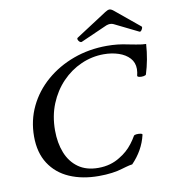

<svg xmlns="http://www.w3.org/2000/svg" viewBox="-94 -949 932 1043"><g transform="rotate(-10 372.0 -427.5)"><path d="M367 13Q276 13 206 -17.5Q136 -48 96.5 -109Q57 -170 57 -259Q57 -348 93.5 -424Q130 -500 195.5 -556.5Q261 -613 347 -644.5Q433 -676 532 -676Q562 -676 590 -673Q618 -670 650 -663Q672 -659 689.5 -655.5Q707 -652 721 -650.5Q735 -649 744 -649Q741 -605 733.5 -564.5Q726 -524 714 -486Q712 -481 699.5 -479Q687 -477 676 -479.5Q665 -482 666 -488Q668 -495 669.5 -505Q671 -515 671 -524Q671 -560 648.5 -584.5Q626 -609 588.5 -621.5Q551 -634 507 -634Q442 -634 382 -607.5Q322 -581 275.5 -532.5Q229 -484 202 -418Q175 -352 175 -272Q175 -203 196.5 -148.5Q218 -94 262 -62.5Q306 -31 372 -31Q407 -31 437 -39.5Q467 -48 492 -64Q514 -77 532 -93Q550 -109 565 -128.5Q580 -148 592 -169Q595 -174 607 -175Q619 -176 629.5 -174Q640 -172 639 -167Q629 -124 608 -87Q587 -50 556 -18Q548 -17 539 -15Q530 -13 519.5 -10Q509 -7 495 -3Q473 4 440 8.5Q407 13 367 13ZM402 -721Q396 -719 390 -724Q384 -729 381.5 -736.5Q379 -744 384 -747L555 -858Q570 -868 580 -868Q590 -868 605 -855L736 -747Q741 -743 734 -730.5Q727 -718 720 -721L588 -786Q580 -790 569 -790Q565 -790 559.5 -789Q554 -788 549 -786Z"/></g></svg>

Font: Junicode VF
Style: Italic
Weight: 400
Italic angle: -11°
Designer: Peter S. Baker
Version: Version 2.209